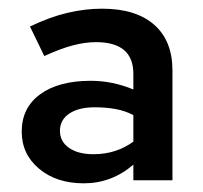

<svg xmlns="http://www.w3.org/2000/svg" viewBox="-20 -731 467 442"><path d="M173 -309Q110 -309 70 -342.5Q30 -376 30 -428Q30 -483 72.5 -514Q115 -545 189 -545Q239 -545 287 -525V-561Q287 -634 201 -634Q176 -634 147.5 -626.5Q119 -619 82 -602L49 -670Q95 -692 135.5 -701.5Q176 -711 215 -711Q293 -711 335 -674Q377 -637 377 -569V-316H287V-352Q237 -309 173 -309ZM195 -376Q222 -376 245 -383.5Q268 -391 287 -405V-466Q268 -476 246 -480Q224 -484 198 -484Q161 -484 139.5 -469.5Q118 -455 118 -430Q118 -405 139 -390.5Q160 -376 195 -376Z"/></svg>

Font: Red Hat Text Medium
Style: Regular
Weight: 500
Designer: Pentagram, MCKL
Foundry: Pentagram, MCKL
Version: Version 1.023